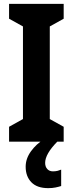

<svg xmlns="http://www.w3.org/2000/svg" viewBox="-20 -734 377 995"><path d="M310 0H27V-77L99 -117V-597L27 -637V-714H310V-637L238 -597V-117L310 -77ZM214 110Q214 130 225 142Q236 154 254 154Q269 154 279.5 151Q290 148 297 145V230Q285 234 268 237.5Q251 241 230 241Q172 241 142.5 210.5Q113 180 113 130Q113 88 140.5 50Q168 12 209 -13L277 0Q214 64 214 110Z"/></svg>

Font: Noto Sans Malayalam Condensed
Style: Bold
Weight: 700
Width: 3
Designer: Jelle Bosma - Monotype Design Team
Foundry: Monotype Imaging Inc.
Version: Version 2.104; ttfautohint (v1.8.4.7-5d5b)